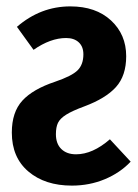

<svg xmlns="http://www.w3.org/2000/svg" viewBox="-20 -566 433 601"><path d="M375 -390Q375 -329 343 -293.5Q311 -258 244 -233Q206 -219 187 -207Q168 -195 161.5 -181.5Q155 -168 155 -146Q155 -116 172 -99.5Q189 -83 218 -83Q270 -83 324 -130L389 -60Q356 -25 308 -5Q260 15 205 15Q121 15 69 -29Q17 -73 17 -151Q17 -215 50 -251Q83 -287 152 -310Q205 -328 223 -346Q241 -364 241 -396Q241 -420 226.5 -433.5Q212 -447 187 -447Q138 -447 85 -410L33 -482Q107 -546 200 -546Q280 -546 327.5 -502Q375 -458 375 -390Z"/></svg>

Font: Fira Sans Extra Condensed SemiBold
Style: Regular
Weight: 600
Width: 1
Designer: Carrois Corporate & Edenspiekermann AG
Foundry: Carrois Corporate GbR & Edenspiekermann AG
Version: Version 4.203